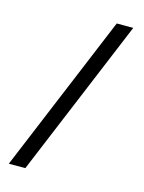

<svg xmlns="http://www.w3.org/2000/svg" viewBox="-125 -814 744 993"><g transform="rotate(15 246.5 -317.5)"><path d="M110.8 105H22.3L373.8 -740H462.3Z"/></g></svg>

Font: BioRhyme ExtraBold
Style: Regular
Weight: 800
Designer: Aoife Mooney
Foundry: Aoife Mooney Type
Version: Version 1.600;gftools[0.9.33]